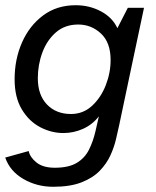

<svg xmlns="http://www.w3.org/2000/svg" viewBox="-24 -526 599 736"><path d="M180 190Q117 190 65.5 160Q14 130 -4 78L86 53Q91 77 116 97Q141 117 186 117Q239 117 270 98.5Q301 80 317 48Q333 16 342 -23L355 -80Q330 -48 294 -32Q258 -16 219 -16Q173 -16 130 -38.5Q87 -61 59.5 -107Q32 -153 32 -222Q32 -299 60.5 -363.5Q89 -428 141.5 -467Q194 -506 266 -506Q319 -506 363 -482.5Q407 -459 426 -418L466 -496H528Q504 -384 480.5 -272Q457 -160 433 -47Q428 -25 421 6Q414 37 399.5 69Q385 101 358.5 128.5Q332 156 288.5 173Q245 190 180 190ZM248 -89Q295 -89 329 -120.5Q363 -152 381.5 -199.5Q400 -247 400 -296Q400 -363 363 -397.5Q326 -432 276 -432Q225 -432 190.5 -402Q156 -372 138.5 -325Q121 -278 121 -226Q121 -162 156 -125.5Q191 -89 248 -89Z"/></svg>

Font: Atkinson Hyperlegible
Style: Italic
Weight: 400
Italic angle: -12°
Designer: Elliott Scott, Megan Eiswerth, Linus Boman, Theodore Petrosky
Foundry: Braille Institute
Version: Version 1.006; ttfautohint (v1.8.3)